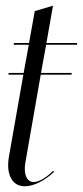

<svg xmlns="http://www.w3.org/2000/svg" viewBox="-20 -646 291 674"><path d="M67 8C98 8 138 -12 170 -43L166 -46C142 -22 117 -7 98 -7C74 -7 62 -35 69 -75L123 -384H231L232 -390H124L142 -489H250L251 -495H143L166 -626L102 -607L82 -495H29L28 -489H81L63 -390H11L9 -384H62L11 -94C1 -33 23 8 67 8Z"/></svg>

Font: Moniqa Ita Display
Style: Italic
Weight: 400
Italic angle: -10°
Designer: Rajesh Rajput
Foundry: Rajesh Rajput
Version: Version 1.000